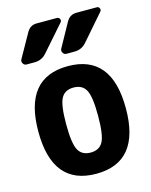

<svg xmlns="http://www.w3.org/2000/svg" viewBox="-117 -846 734 931"><g transform="rotate(-15 250.0 -380.5)"><path d="M460 -769.5Q469.7 -769.5 473.6 -760.7Q477.5 -752 470.7 -744.1L359.4 -616.2Q335.9 -589.8 299.8 -589.8H259.8Q248 -589.8 242.2 -600.6Q236.3 -611.3 242.2 -621.1L307.6 -739.3Q325.2 -770.5 360.4 -769.5ZM59.6 -589.8Q47.9 -589.8 42 -600.6Q36.1 -611.3 42 -621.1L108.4 -739.3Q126 -770.5 160.2 -769.5H259.8Q269.5 -769.5 273.9 -760.7Q278.3 -752 271.5 -744.1L159.2 -616.2Q135.7 -589.8 99.6 -589.8ZM188 -130.4Q206.1 -96.7 250 -96.7Q293.9 -96.7 312 -130.4Q330.1 -164.1 330.1 -260.3Q330.1 -356.4 312 -389.6Q293.9 -422.9 250 -422.9Q206.1 -422.9 188 -389.6Q169.9 -356.4 169.9 -260.3Q169.9 -164.1 188 -130.4ZM30.3 -260.3Q30.3 -530.3 250 -530.3Q469.7 -530.3 469.7 -260.3Q469.7 9.8 250 9.8Q30.3 9.8 30.3 -260.3Z"/></g></svg>

Font: Rounded-L Mgen+ 1m bold
Style: Bold
Weight: 700
Designer: [Source Han Sans]
Ryoko NISHIZUKA  (kana & ideographs); Paul D. Hunt (Latin, Greek & Cyrillic); Wenlong ZHANG  (bopomofo
Version: Version 1.059.20150602